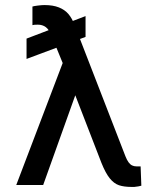

<svg xmlns="http://www.w3.org/2000/svg" viewBox="-20 -738 641 766"><path d="M321.3 -590.8V-673.8L85.9 -584V-502.9ZM152.3 0 286.1 -374 311.5 -519.5 244.1 -523.4 44.9 0ZM214.8 -708.5C199.2 -714.7 180 -717.8 157.2 -717.8C150.1 -717.8 141.3 -717.1 130.9 -715.8C120.4 -714.5 113.3 -713.2 109.4 -711.9V-637.7C112.6 -639 119.8 -639.6 130.9 -639.6C143.2 -639.6 153.8 -636.4 162.6 -629.9C171.4 -623.4 179 -612 185.5 -595.7L239.3 -463.9L384.8 -87.9C395.8 -60.5 406.9 -40 418 -26.4C429 -12.7 441.2 -3.6 454.6 1C467.9 5.5 485 7.8 505.9 7.8H515.6C528 6.5 537.4 4.9 543.9 2.9L541 -74.2H524.4C517.9 -74.2 512 -75.5 506.8 -78.1C501.6 -80.7 496.9 -85 492.7 -90.8C488.4 -96.7 484.4 -104.5 480.5 -114.3L277.3 -638.7C270.8 -656.2 262.7 -670.7 252.9 -682.1C243.2 -693.5 230.5 -702.3 214.8 -708.5Z"/></svg>

Font: Pretendard Variable
Style: Regular
Weight: 400
Designer: Base glyphs from Inter by Rasmus Andersson; Hangeul glyphs from Noto Sans CJK(Source Han Sans) by Jang Soo-young and Kan
Foundry: Kil Hyung-jin
Version: Version 1.309;Glyphs 3.2 (3225)